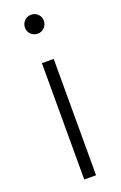

<svg xmlns="http://www.w3.org/2000/svg" viewBox="-157 -857 568 901"><g transform="rotate(-20 127.0 -406.0)"><path d="M80 -764.4Q80 -784.4 93.9 -798.3Q107.8 -812.2 127.8 -812.2Q146.7 -812.2 160.6 -798.9Q174.4 -785.6 174.4 -766.7Q174.4 -745.6 160.6 -731.7Q146.7 -717.8 127.8 -717.8Q107.8 -717.8 93.9 -731.1Q80 -744.4 80 -764.4ZM156.7 -581.1V0H97.8V-581.1Z"/></g></svg>

Font: Paperlogy 3 Light
Style: Regular
Weight: 300
Designer: redesigned by Lee Juim, glyphs from Gmarket Sans & Montserrat
Foundry: PT&
Version: Version 1.001